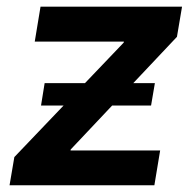

<svg xmlns="http://www.w3.org/2000/svg" viewBox="-20 -549 574 569"><path d="M8.3 0 22.5 -83.5 346.7 -422.9 347.2 -425.8H83L100.1 -529.3H519.5L504.4 -439.9L189.5 -106L189 -103H454.6L437.5 0ZM101.6 -236.3 112.3 -302.7H439L427.7 -236.3Z"/></svg>

Font: Inter 24pt SemiBold
Style: Italic
Weight: 600
Italic angle: -9.3988°
Designer: Rasmus Andersson
Foundry: rsms
Version: Version 4.001;git-66647c0bb